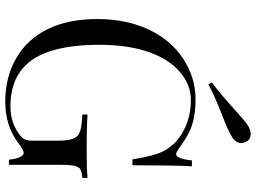

<svg xmlns="http://www.w3.org/2000/svg" viewBox="-144 -832 990 743"><g transform="rotate(90 351.5 -461.0)"><path d="M54.2 -343.8Q54.7 -457 95.7 -543Q136.7 -628.9 210 -675.8Q283.2 -722.7 366.2 -722.2Q449.2 -722.2 502.9 -691.9Q526.4 -678.7 547.4 -663.1Q568.8 -647.5 576.2 -647Q595.2 -647 601.1 -708H624Q620.1 -643.1 620.1 -478H597.2Q588.4 -532.2 578.1 -566.4Q568.4 -600.6 543 -631.3Q517.6 -662.1 471.2 -683.1Q424.8 -704.1 366.2 -704.1Q307.6 -704.1 258.3 -661.1Q208.5 -618.2 181.2 -539.1Q153.8 -460 153.8 -346.2Q154.3 -232.9 179.7 -156.2Q230 -5.9 392.1 -5.9Q452.1 -5.9 496.1 -37.1Q514.2 -49.3 519.5 -60.5Q524.9 -71.8 524.9 -91.8V-188Q524.9 -229.5 517.1 -249Q509.3 -268.6 488.8 -275.4Q468.3 -282.2 423.8 -284.2V-304.2Q473.1 -300.8 554.2 -300.8Q635.3 -300.8 668.9 -304.2V-284.2Q645.5 -282.2 635.7 -276.4Q626 -270.5 622.1 -253.4Q618.2 -236.8 618.2 -198.2V0H598.1Q597.2 -20.5 589.8 -39.1Q582.5 -57.6 571.8 -57.1Q561 -57.1 532.2 -35.2Q466.8 14.2 373 14.2Q279.3 14.2 205.6 -28.3Q131.8 -70.8 92.8 -150.9Q53.7 -231 54.2 -343.8ZM534.2 -900.4Q534.2 -877.9 510.7 -863.3Q487.3 -848.6 425.3 -824.7Q362.8 -800.8 306.6 -772L299.8 -785.2Q350.6 -824.2 399.4 -868.7Q447.8 -913.1 465.3 -924.3Q482.4 -935.5 500 -935.5Q517.6 -935.5 525.9 -922.9Q534.2 -910.2 534.2 -900.4Z"/></g></svg>

Font: PlayfairDisplay-Regular
Style: Regular
Weight: 400
Designer: Claus Eggers Sørensen
Foundry: Claus Eggers Sørensen
Version: Version 1.002;PS 001.002;hotconv 1.0.70;makeotf.lib2.5.58329